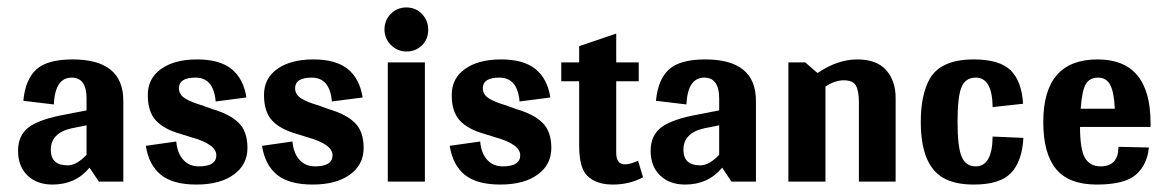

<svg xmlns="http://www.w3.org/2000/svg" viewBox="-20 -488 3138 516"><path d="M220.6 -37.4 245.6 0H311.4V-217.1Q311.4 -328.3 175.3 -328.3Q106.8 -328.3 77.4 -301.2Q48 -274 42.7 -217.1L124.6 -207.3Q128.1 -279.4 172.6 -279.4Q212.6 -279.4 212.6 -223.3V-191.3L157.5 -180.6Q87.2 -168.1 57.8 -146.4Q28.5 -124.6 28.5 -82.7Q28.5 -40.9 53.8 -16.5Q79.2 8 121 8Q183.3 8 220.6 -37.4ZM116.5 -85.4Q116.5 -130.8 172.6 -143.2L212.6 -151.2V-72.1Q185.9 -43.6 161.9 -43.6Q116.5 -43.6 116.5 -85.4Z M524 -204.6Q492.9 -213.5 476.9 -223.8Q460.9 -234 460.9 -250.9Q460.9 -279.4 505.3 -279.4Q554.3 -279.4 559.6 -215.3L642.3 -226Q634.3 -276.7 602.3 -302.5Q570.3 -328.3 509.8 -328.3Q449.3 -328.3 413.3 -302.9Q377.2 -277.6 377.2 -232.7Q377.2 -187.7 399 -164.1Q420.8 -140.6 465.3 -128.1L493.8 -119.2Q561.4 -100.5 561.4 -70.7Q561.4 -40.9 514.2 -40.9Q488.4 -40.9 472.4 -58.7Q456.4 -76.5 453.7 -107.7L371.9 -96.1Q379.9 -44.5 412.4 -18.2Q444.8 8 508 8Q571.2 8 608.1 -18.7Q645 -45.4 645 -90.3Q645 -135.2 621 -158.4Q597 -181.5 550.7 -194.8Z M836.3 -204.6Q805.2 -213.5 789.1 -223.8Q773.1 -234 773.1 -250.9Q773.1 -279.4 817.6 -279.4Q866.5 -279.4 871.9 -215.3L954.6 -226Q946.6 -276.7 914.6 -302.5Q882.6 -328.3 822.1 -328.3Q761.6 -328.3 725.5 -302.9Q689.5 -277.6 689.5 -232.7Q689.5 -187.7 711.3 -164.1Q733.1 -140.6 777.6 -128.1L806 -119.2Q873.7 -100.5 873.7 -70.7Q873.7 -40.9 826.5 -40.9Q800.7 -40.9 784.7 -58.7Q768.7 -76.5 766 -107.7L684.2 -96.1Q692.2 -44.5 724.6 -18.2Q757.1 8 820.3 8Q883.5 8 920.4 -18.7Q957.3 -45.4 957.3 -90.3Q957.3 -135.2 933.3 -158.4Q909.3 -181.5 863 -194.8Z M1072.5 -349.6Q1097 -349.6 1113.9 -366.1Q1130.8 -382.6 1130.8 -407.9Q1130.8 -433.3 1113.9 -450.6Q1097 -468 1072.1 -468Q1047.2 -468 1030.2 -450.6Q1013.3 -433.3 1013.3 -408.8Q1013.3 -384.3 1030.7 -367Q1048 -349.6 1072.5 -349.6ZM1121.9 0V-320.3H1022.2V0Z M1340.7 -204.6Q1309.6 -213.5 1293.6 -223.8Q1277.6 -234 1277.6 -250.9Q1277.6 -279.4 1322.1 -279.4Q1371 -279.4 1376.3 -215.3L1459.1 -226Q1451.1 -276.7 1419 -302.5Q1387 -328.3 1326.5 -328.3Q1266 -328.3 1230 -302.9Q1194 -277.6 1194 -232.7Q1194 -187.7 1215.7 -164.1Q1237.5 -140.6 1282 -128.1L1310.5 -119.2Q1378.1 -100.5 1378.1 -70.7Q1378.1 -40.9 1331 -40.9Q1305.2 -40.9 1289.1 -58.7Q1273.1 -76.5 1270.5 -107.7L1188.6 -96.1Q1196.6 -44.5 1229.1 -18.2Q1261.6 8 1324.7 8Q1387.9 8 1424.8 -18.7Q1461.7 -45.4 1461.7 -90.3Q1461.7 -135.2 1437.7 -158.4Q1413.7 -181.5 1367.4 -194.8Z M1694.8 -56Q1673.5 -46.3 1659.3 -46.3Q1636.1 -46.3 1636.1 -77.4V-269.6H1696.6V-320.3H1636.1V-397.7L1536.5 -363.9V-320.3H1488.4V-269.6H1536.5V-97Q1536.5 -37.4 1557.8 -16Q1581.9 8 1626.8 8Q1671.7 8 1708.2 -11.6Z M1920.8 -37.4 1945.7 0H2011.6V-217.1Q2011.6 -328.3 1875.4 -328.3Q1806.9 -328.3 1777.6 -301.2Q1748.2 -274 1742.9 -217.1L1824.7 -207.3Q1828.3 -279.4 1872.8 -279.4Q1912.8 -279.4 1912.8 -223.3V-191.3L1857.7 -180.6Q1787.4 -168.1 1758 -146.4Q1728.6 -124.6 1728.6 -82.7Q1728.6 -40.9 1754 -16.5Q1779.4 8 1821.2 8Q1883.5 8 1920.8 -37.4ZM1816.7 -85.4Q1816.7 -130.8 1872.8 -143.2L1912.8 -151.2V-72.1Q1886.1 -43.6 1862.1 -43.6Q1816.7 -43.6 1816.7 -85.4Z M2177 -291.8 2144.1 -320.3H2098.8V0H2198.4V-255.3Q2223.3 -272.2 2247.8 -272.2Q2272.2 -272.2 2280.2 -258Q2288.3 -243.8 2288.3 -212.6V0H2387V-225.1Q2387 -270.5 2361.7 -299.4Q2336.3 -328.3 2283.8 -328.3Q2231.3 -328.3 2177 -291.8Z M2602.3 -279.4Q2646.8 -279.4 2647.7 -200.2L2729.5 -209.1Q2726 -269.6 2696.2 -298.9Q2666.4 -328.3 2597 -328.3Q2509.8 -328.3 2479.5 -277.6Q2454.6 -234.9 2454.6 -160.1Q2454.6 -36.5 2524 -5.3Q2553.4 8 2597 8Q2667.3 8 2697.1 -23.1Q2726.9 -54.3 2730.4 -117.4L2647.7 -121Q2646.8 -40.9 2602.3 -40.9Q2575.6 -40.9 2564.5 -66.7Q2553.4 -92.5 2553.4 -160.6Q2553.4 -228.6 2564.1 -254Q2574.7 -279.4 2602.3 -279.4Z M3072.1 -146.8V-157.5Q3072.1 -328.3 2929.7 -328.3Q2783.8 -328.3 2783.8 -160.1Q2783.8 -75.6 2818.1 -33.8Q2852.3 8 2927.5 8Q3002.7 8 3032.9 -18.7Q3063.2 -45.4 3067.6 -91.6L2985.8 -93.4Q2985.8 -40.9 2937.7 -40.9Q2909.3 -40.9 2895.9 -63.6Q2882.6 -86.3 2882.6 -146.8ZM2976 -195.7H2884.3Q2887.9 -244.7 2898.1 -262Q2908.4 -279.4 2931 -279.4Q2953.7 -279.4 2964 -259.3Q2974.2 -239.3 2976 -195.7Z"/></svg>

Font: Gidugu
Style: Regular
Weight: 400
Designer: Purushoth Kumar Guthula
Foundry: Silicon Andhra, USA.
Version: Version 1.0.5; ttfautohint (v1.2.25-373a) -l 7 -r 28 -G 50 -